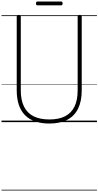

<svg xmlns="http://www.w3.org/2000/svg" viewBox="-20 -1621 1307 2549"><path d="M635 19Q529 19 447.5 -9Q366 -37 311.5 -92.5Q257 -148 229.5 -231Q202 -314 202 -423V-1404Q202 -1414 208.5 -1418.5Q215 -1423 229 -1423Q243 -1423 249.5 -1418.5Q256 -1414 256 -1404V-421Q256 -292 298.5 -206Q341 -120 425.5 -77.5Q510 -35 636 -35Q761 -35 844 -77.5Q927 -120 969 -206Q1011 -292 1011 -421V-1404Q1011 -1414 1017.5 -1418.5Q1024 -1423 1038 -1423Q1065 -1423 1065 -1404V-423Q1065 -277 1016.5 -178.5Q968 -80 872.5 -30.5Q777 19 635 19ZM477 -1550Q466 -1550 462 -1556.5Q458 -1563 458 -1574Q458 -1587 462 -1594Q466 -1601 477 -1601H792Q803 -1601 807 -1594Q811 -1587 811 -1574Q811 -1563 807 -1556.5Q803 -1550 792 -1550ZM0 898H1267V908H0ZM0 -20H1267V0H0ZM0 -505H1267V-500H0ZM0 -1418H1267V-1408H0Z"/></svg>

Font: Playwrite FR Trad Guides
Style: Regular
Weight: 400
Designer: Veronika Burian, José Scaglione
Foundry: TypeTogether
Version: Version 1.003